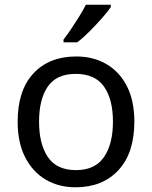

<svg xmlns="http://www.w3.org/2000/svg" viewBox="-20 -786 645 816"><path d="M551 -269Q551 -136 483.5 -63Q416 10 301 10Q230 10 174.5 -22.5Q119 -55 87 -117.5Q55 -180 55 -269Q55 -402 122 -474Q189 -546 304 -546Q377 -546 432.5 -513.5Q488 -481 519.5 -419.5Q551 -358 551 -269ZM146 -269Q146 -174 183.5 -118.5Q221 -63 303 -63Q384 -63 422 -118.5Q460 -174 460 -269Q460 -364 422 -418Q384 -472 302 -472Q220 -472 183 -418Q146 -364 146 -269ZM451 -756Q439 -738 414 -709.5Q389 -681 360.5 -652.5Q332 -624 308 -606H250V-618Q265 -637 282.5 -663Q300 -689 317 -716.5Q334 -744 345 -766H451Z"/></svg>

Font: Noto Sans Old South Arabian
Style: Regular
Weight: 400
Designer: Monotype Design Team
Foundry: Monotype Imaging Inc.
Version: Version 2.001; ttfautohint (v1.8.4.7-5d5b)